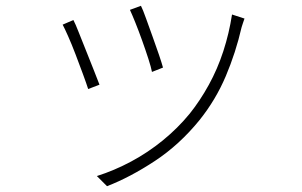

<svg xmlns="http://www.w3.org/2000/svg" viewBox="-20 -582 1040 662"><path d="M466 -562Q473 -548 483.5 -518.5Q494 -489 506 -456Q518 -423 528 -393.5Q538 -364 542 -349L504 -334Q501 -350 491.5 -379.5Q482 -409 470 -442.5Q458 -476 446.5 -504.5Q435 -533 428 -548ZM823 -518Q820 -510 817.5 -502Q815 -494 813 -488Q793 -401 758.5 -319.5Q724 -238 668 -168Q599 -83 514 -27Q429 29 349 60L314 25Q374 6 432 -25Q490 -56 541.5 -98Q593 -140 634 -190Q670 -235 700 -289.5Q730 -344 750 -405.5Q770 -467 780 -532ZM233 -513Q240 -500 251.5 -470.5Q263 -441 277 -406.5Q291 -372 303.5 -340Q316 -308 323 -290L284 -275Q278 -294 266 -326.5Q254 -359 240.5 -394.5Q227 -430 214.5 -458Q202 -486 196 -497Z"/></svg>

Font: Noto Sans TC ExtraLight
Style: Regular
Weight: 250
Designer: Ryoko NISHIZUKA  (kana, bopomofo & ideographs); Paul D. Hunt (Latin, Greek & Cyrillic); Sandoll Communications , Soo-you
Foundry: Adobe
Version: Version 2.004-H2;hotconv 1.0.118;makeotfexe 2.5.65603